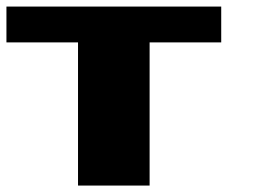

<svg xmlns="http://www.w3.org/2000/svg" viewBox="-20 -576 818 596"><path d="M222.2 0V-444.4H0V-555.6H666.7V-444.4H444.4V0Z"/></svg>

Font: Pixeloid Sans
Style: Bold
Weight: 700
Monospace: yes
Designer: GGBot
Version: 0.3